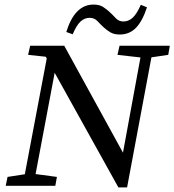

<svg xmlns="http://www.w3.org/2000/svg" viewBox="-20 -813 763 840"><path d="M5 0 13 -39 104 -53H124L229 -39L222 0ZM79 0 195 -613 240 -605 126 0ZM498 7 169 -585 216 -561 103 -573 112 -613H261L551 -85L536 7ZM494 -573 503 -613H723L716 -573L628 -560H609ZM536 7 502 -58 604 -613H652ZM270 -673Q307 -793 389 -793Q415 -793 430.5 -783Q446 -773 459 -761Q474 -747 487 -733Q500 -719 520 -719Q542 -719 560 -735Q578 -751 596 -792L623 -781Q603 -720 574.5 -691Q546 -662 504 -662Q479 -662 463 -671.5Q447 -681 434 -693Q420 -706 406.5 -720.5Q393 -735 372 -735Q350 -735 332.5 -719Q315 -703 298 -663Z"/></svg>

Font: Lisu Bosa Medium
Style: Italic
Weight: 500
Italic angle: -19°
Designer: David Morse, Annie Olsen, Victor Gaultney, Frank Grießhammer (Latin)
Foundry: SIL International
Version: Version 2.000